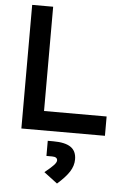

<svg xmlns="http://www.w3.org/2000/svg" viewBox="-63 -738 713 1073"><g transform="rotate(5 293.0 -202.0)"><path d="M73.2 0V-693.4H190.9V-108.4H542V0ZM298.3 289.1 222.7 231.9Q258.3 203.1 272.9 187.3Q287.6 171.4 287.6 160.6Q287.6 140.6 257.8 140.6H226.1V55.7H256.8Q323.7 55.7 355.5 77.6Q387.2 99.6 387.2 146Q387.2 181.6 366 215.1Q344.7 248.5 298.3 289.1Z"/></g></svg>

Font: Cascadia Mono PL SemiBold
Style: Regular
Weight: 600
Monospace: yes
Designer: Aaron Bell
Foundry: Saja Typeworks
Version: Version 2404.023; ttfautohint (v1.8.4)